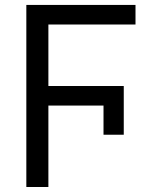

<svg xmlns="http://www.w3.org/2000/svg" viewBox="-20 -747 671 767"><path d="M474.4 -208.8H393.5V-325.3H173.3V0H85.2V-727.3H521.3V-649.1H173.3V-403.4H474.4Z"/></svg>

Font: Interop
Style: Regular
Weight: 400
Designer: Rasmus Andersson, Google, Jang Haemin
Foundry: jhaemin
Version: Version 1.008